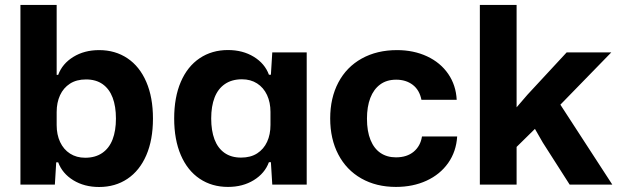

<svg xmlns="http://www.w3.org/2000/svg" viewBox="-20 -749 2516 779"><path d="M216.1 -90.4H208.1L202.6 0H62.9V-729H209.9V-445.3H216.1Q232.9 -490.7 277.6 -518.2Q322.3 -545.7 382.1 -545.7Q447.6 -545.7 497.1 -512.5Q546.6 -479.3 573.6 -416.6Q600.6 -354 600.6 -268Q600.6 -181.7 573.6 -119.2Q546.6 -56.7 497.1 -23.5Q447.6 9.7 382.1 9.7Q322.3 9.7 277.6 -17.6Q232.9 -45 216.1 -90.4ZM450.4 -268Q450.4 -317.1 437.1 -352.6Q423.7 -388.1 396.6 -407.4Q369.4 -426.7 329.1 -426.7Q290.4 -426.7 263.9 -409.6Q237.3 -392.4 223.6 -362.6Q209.9 -332.9 209.9 -294.4V-241.3Q209.9 -202.9 223.9 -172.7Q238 -142.6 264.2 -125.8Q290.4 -109 325.6 -109Q366.6 -109 394.8 -128.3Q423 -147.6 436.7 -183.1Q450.4 -218.6 450.4 -268Z M686.7 -268.3Q686.7 -354.6 713.7 -417.1Q740.7 -479.6 790.2 -512.8Q839.7 -546 905.1 -546Q965 -546 1009.7 -518.6Q1054.4 -491.3 1071.1 -445.9H1079.1L1084.7 -536.3H1224.4V0H1084.7L1079.1 -91H1071.1Q1054.4 -45.6 1009.7 -18.1Q965 9.4 905.1 9.4Q839.7 9.4 790.2 -23.8Q740.7 -57 713.7 -119.6Q686.7 -182.3 686.7 -268.3ZM1077.4 -241.9V-295Q1077.4 -333.4 1063.4 -363.6Q1049.3 -393.7 1023.1 -410.5Q996.9 -427.3 961.7 -427.3Q920.7 -427.3 892.5 -408Q864.3 -388.7 850.6 -353.2Q836.9 -317.7 836.9 -268.3Q836.9 -219.1 850.2 -183.6Q863.6 -148.1 890.7 -128.9Q917.9 -109.6 958.1 -109.6Q996.9 -109.6 1023.4 -126.7Q1050 -143.9 1063.7 -173.6Q1077.4 -203.4 1077.4 -241.9Z M1319.7 -268.4Q1319.7 -351.7 1352.9 -414.5Q1386.1 -477.3 1447.7 -511.5Q1509.3 -545.7 1590.9 -545.7Q1658.4 -545.7 1712.7 -520.4Q1767 -495 1798.5 -449.2Q1830 -403.4 1833 -344H1689.9Q1682 -384 1654.5 -404.9Q1627 -425.7 1587.4 -425.7Q1548.7 -425.7 1522.4 -406.2Q1496 -386.7 1482.4 -351.4Q1468.9 -316 1468.9 -267.7Q1468.9 -216.3 1483.3 -181.1Q1497.7 -145.9 1524.1 -128.2Q1550.4 -110.6 1586.4 -110.6Q1631 -110.6 1658.6 -133.6Q1686.1 -156.7 1692.1 -195.4H1834.9Q1831.1 -134.1 1798.3 -87.6Q1765.4 -41.1 1710.5 -15.9Q1655.6 9.4 1586.4 9.4Q1506.6 9.4 1446 -25Q1385.4 -59.4 1352.6 -122.3Q1319.7 -185.1 1319.7 -268.4Z M1926.9 -729H2076V-313.6L2120 -364.7L2279 -536.3H2460.1L2253.6 -324.3L2464.3 0H2291.3L2182.4 -170.4L2150.4 -226.1L2076 -152.9V0H1926.9Z"/></svg>

Font: Mona Sans VF XLt
Style: Regular
Weight: 200
Designer: Deni Anggara
Foundry: GitHub
Version: Version 2.000;Glyphs 3.2.3 (3260)